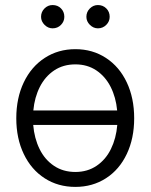

<svg xmlns="http://www.w3.org/2000/svg" viewBox="-20 -734 600 765"><path d="M44.9 -262.7Q44.9 -343.3 74.7 -405.8Q104.5 -468.3 158.2 -503.2Q211.9 -538.1 280.3 -538.1Q348.6 -538.1 402.1 -503.2Q455.6 -468.3 485.1 -405.8Q514.6 -343.3 514.6 -262.7Q514.6 -182.6 485.1 -120.4Q455.6 -58.1 402.1 -23.7Q348.6 10.7 280.3 10.7Q211.4 10.7 158 -23.7Q104.5 -58.1 74.7 -120.4Q44.9 -182.6 44.9 -262.7ZM447.3 -236.3H112.3Q116.7 -183.1 137.5 -140.6Q158.2 -98.1 194.8 -73.5Q231.4 -48.8 280.3 -48.8Q328.6 -48.8 365 -73.5Q401.4 -98.1 422.1 -140.6Q442.9 -183.1 447.3 -236.3ZM446.8 -293.9Q441.9 -346.2 420.9 -387.7Q399.9 -429.2 364 -453.4Q328.1 -477.5 280.3 -477.5Q231.9 -477.5 195.8 -453.4Q159.7 -429.2 138.7 -387.7Q117.7 -346.2 112.8 -293.9ZM143.6 -667Q143.6 -686.5 157.2 -700.2Q170.9 -713.9 189.5 -713.9Q210 -713.9 223.1 -700.4Q236.3 -687 236.3 -667Q236.3 -648.4 222.9 -634.8Q209.5 -621.1 189.5 -621.1Q171.4 -621.1 157.5 -635Q143.6 -648.9 143.6 -667ZM324.2 -667Q324.2 -686.5 337.9 -700.2Q351.6 -713.9 370.1 -713.9Q390.1 -713.9 403.6 -700.4Q417 -687 417 -667Q417 -648.4 403.3 -634.8Q389.6 -621.1 370.1 -621.1Q352.1 -621.1 338.1 -635Q324.2 -648.9 324.2 -667Z"/></svg>

Font: Pretendard JP Light
Style: Regular
Weight: 300
Designer: Base glyphs from Inter by Rasmus Andersson; Hangeul glyphs from Noto Sans CJK(Source Han Sans) by Jang Soo-young and Kan
Foundry: Kil Hyung-jin
Version: Version 1.309